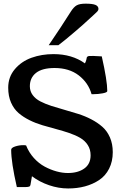

<svg xmlns="http://www.w3.org/2000/svg" viewBox="-20 -1041 672 1074"><path d="M252.4 -788.1Q322.3 -890.6 375.5 -975.1Q392.1 -1001.5 408.7 -1011Q425.3 -1020.5 459 -1020.5Q498 -1020.5 514.4 -1013.4Q530.8 -1006.3 530.8 -990.7Q530.8 -983.9 524.2 -976.6Q517.6 -969.2 500.5 -954.1Q483.4 -939 473.1 -929.2Q456.1 -912.6 400.6 -865Q345.2 -817.4 306.6 -788.1ZM121.6 5.4H74.2Q42.5 -132.8 42.5 -203.1Q42.5 -214.4 64.5 -221.7Q86.4 -229 110.4 -229Q120.1 -229 126 -227.5Q141.6 -188 169.4 -157.2Q197.3 -126.5 230.2 -108.9Q263.2 -91.3 296.1 -82.3Q329.1 -73.2 359.9 -73.2Q416 -73.2 451.4 -98.4Q486.8 -123.5 486.8 -172.4Q486.8 -205.1 470.9 -229.7Q455.1 -254.4 428.5 -269.8Q401.9 -285.2 367.4 -296.9Q333 -308.6 294.7 -318.8Q256.3 -329.1 218 -340.3Q179.7 -351.6 145.3 -368.7Q110.8 -385.7 84.2 -408.4Q57.6 -431.2 41.7 -467.3Q25.9 -503.4 25.9 -550.3Q25.9 -610.4 63 -654.1Q100.1 -697.8 156.5 -718Q212.9 -738.3 279.3 -738.3Q382.8 -738.3 455.1 -686.5Q460 -696.3 462.6 -705.6Q465.3 -714.8 465.3 -718.3Q465.3 -721.7 469.5 -724.6Q473.6 -727.5 480 -727.8Q486.3 -728 502.9 -728Q517.6 -728 549.3 -725.6Q580.1 -589.4 580.1 -531.7Q580.1 -523.9 554.4 -519Q528.8 -514.2 504.4 -514.2H492.2Q474.1 -578.1 420.4 -619.4Q366.7 -660.6 285.2 -660.6Q216.3 -660.6 181.6 -633.3Q147 -606 147 -558.6Q147 -530.8 162.8 -509.3Q178.7 -487.8 205.6 -473.9Q232.4 -460 267.1 -448.7Q301.8 -437.5 340.3 -426.8Q378.9 -416 417.5 -403.8Q456.1 -391.6 490.7 -373.5Q525.4 -355.5 552.2 -332Q579.1 -308.6 595 -272.2Q610.8 -235.8 610.8 -189.9Q610.8 -137.7 590.3 -97.4Q569.8 -57.1 534.4 -33.7Q499 -10.3 455.3 1.5Q411.6 13.2 361.3 13.2Q307.6 13.2 254.6 -4.9Q201.7 -22.9 158.7 -55.2L150.4 -6.8Q149.4 -2.4 147.7 -0.2Q146 2 139.6 3.7Q133.3 5.4 121.6 5.4Z"/></svg>

Font: Coustard
Style: Regular
Weight: 400
Foundry: vernon adams
Version: Version 1.000